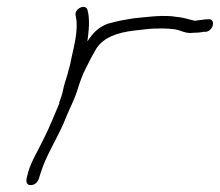

<svg xmlns="http://www.w3.org/2000/svg" viewBox="-20 -542 637 556"><path d="M57 -25C55 -15 58 -6 68 -6C80 -6 87 -12 92 -23L98 -42C113 -91 144 -138 165 -187C177 -219 195 -251 204 -281C211 -303 219 -327 229 -345L243 -373L260 -403C281 -433 317 -448 373 -454L400 -457C431 -461 467 -460 487 -457C504 -454 518 -444 539 -447C548 -447 563 -448 570 -450H577C600 -454 605 -491 581 -486H575C565 -484 556 -484 546 -482C542 -482 539 -483 535 -484L520 -488C513 -490 507 -491 500 -492L477 -495C439 -498 400 -492 367 -489L332 -483C319 -480 304 -477 291 -473C262 -461 249 -446 233 -422C238 -457 240 -487 234 -511C230 -534 194 -517 199 -497C200 -488 202 -485 202 -473C203 -446 196 -413 188 -379C185 -365 183 -352 179 -341C175 -322 169 -308 165 -292L161 -274C159 -266 156 -257 153 -249C152 -247 151 -245 152 -243C137 -209 124 -174 107 -141C92 -109 71 -76 62 -45Z"/></svg>

Font: Stray Cat
Style: SuExtObl
Weight: 400
Version: Version 1.0